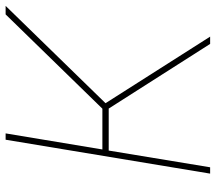

<svg xmlns="http://www.w3.org/2000/svg" viewBox="-62 -706 768 683"><g transform="rotate(-90 321.5 -364.0)"><path d="M45.9 0 166.5 -727.5H189L131.8 -383.3H276.9L612.3 -727.5H642.6L296.4 -372.1L533.2 0H507.3L277.3 -360.8H127.9L68.4 0Z"/></g></svg>

Font: Inter 28pt Thin
Style: Italic
Weight: 250
Italic angle: -9.3988°
Designer: Rasmus Andersson
Foundry: rsms
Version: Version 4.001;git-66647c0bb